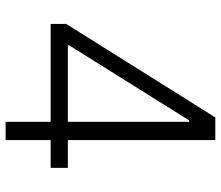

<svg xmlns="http://www.w3.org/2000/svg" viewBox="-70 -696 767 666"><g transform="rotate(90 313.0 -363.5)"><path d="M63.6 -156.2V-210.2L387.8 -727.3H466.3V-215.9H562.9V-156.2H466.3V0H403.1V-156.2ZM403.1 -215.9V-636.7H398.1L137.8 -220.5V-215.9Z"/></g></svg>

Font: Inter UI Light
Style: Regular
Weight: 300
Designer: Rasmus Andersson
Foundry: rsms
Version: 3.2;8d6f07862